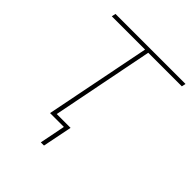

<svg xmlns="http://www.w3.org/2000/svg" viewBox="-182 -624 853 853"><g transform="rotate(45 244.0 -198.0)"><path d="M154 0 253 -498H44L48 -517H488L484 -498H273L178 -18H265L237 121H217L241 0Z"/></g></svg>

Font: Argentum Sans Thin
Style: Italic
Weight: 100
Italic angle: -11°
Designer: Julieta Ulanovsky (font), Cristiano Sobral (main changes and remaster)
Foundry: Julieta Ulanovsky (font), Cristiano Sobral (main changes and remaster)
Version: Version 2.007;June 15, 2022;FontCreator 14.0.0.2814 64-bit; 